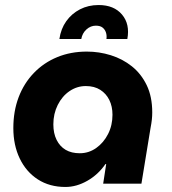

<svg xmlns="http://www.w3.org/2000/svg" viewBox="-20 -730 682 763"><path d="M240 13Q177 13 130.5 -17Q84 -47 58.5 -100Q33 -153 33 -221Q33 -288 54 -343.5Q75 -399 114.5 -440Q154 -481 207.5 -503Q261 -525 325 -525Q374 -525 420.5 -510.5Q467 -496 504 -466.5Q541 -437 563 -391.5Q585 -346 585 -283Q585 -269 583.5 -255Q582 -241 578 -220L542 0H390L402 -78H399Q370 -36 327 -11.5Q284 13 240 13ZM297 -121Q333 -121 362.5 -142Q392 -163 409.5 -197.5Q427 -232 427 -274Q427 -307 414.5 -332.5Q402 -358 378.5 -373Q355 -388 321 -388Q286 -388 256.5 -368Q227 -348 209.5 -313Q192 -278 192 -236Q192 -200 205 -174Q218 -148 241 -134.5Q264 -121 297 -121ZM216 -575Q222 -616 243.5 -646Q265 -676 298 -693Q331 -710 372 -710Q433 -710 465 -672Q497 -634 486 -575H403Q405 -589 401 -601Q397 -613 387.5 -620.5Q378 -628 361 -628Q340 -628 323.5 -613Q307 -598 303 -575Z"/></svg>

Font: MuseoModerno Thin
Style: Bold Italic
Weight: 700
Italic angle: -9°
Version: Version 1.003